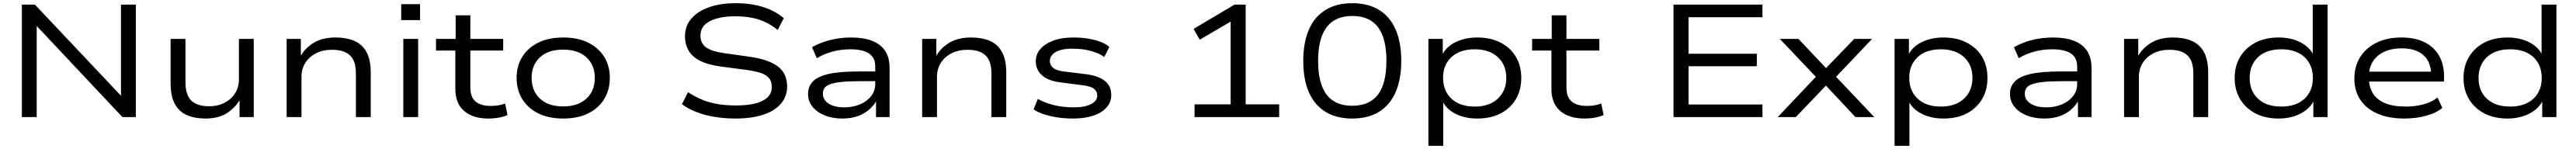

<svg xmlns="http://www.w3.org/2000/svg" viewBox="-20 -734 16141 934"><path d="M117 0V-705H199L752 -119H738V-705H831V0H747L197 -585H210V0Z M1267 9Q1201 9 1152 -12Q1103 -33 1076 -81.5Q1049 -130 1049 -212V-490H1142V-217Q1142 -164 1159 -131Q1176 -98 1208.5 -83Q1241 -68 1289 -68Q1346 -68 1388.5 -90.5Q1431 -113 1454 -151Q1477 -189 1477 -235V-490H1570V0H1481V-112H1485Q1453 -57 1400.5 -24Q1348 9 1267 9Z M1776 0V-490H1865V-378H1861Q1891 -433 1946 -466Q2001 -499 2082 -499Q2150 -499 2199.5 -478Q2249 -457 2276 -408.5Q2303 -360 2303 -278V0H2210V-274Q2210 -328 2193 -360Q2176 -392 2143 -407Q2110 -422 2061 -422Q2003 -422 1959.5 -399.5Q1916 -377 1892.5 -339Q1869 -301 1869 -254V0Z M2494 -608V-708H2612V-608ZM2507 0V-490H2600V0Z M3040 9Q2943 9 2888 -38.5Q2833 -86 2833 -177V-417H2712V-490H2835V-638H2927V-490H3133V-417H2927V-186Q2927 -125 2960 -97.5Q2993 -70 3055 -70Q3080 -70 3102 -73.5Q3124 -77 3145 -85L3160 -13Q3139 -3 3107.5 3Q3076 9 3040 9Z M3509 9Q3419 9 3353.5 -23Q3288 -55 3252.5 -112.5Q3217 -170 3217 -246Q3217 -321 3252.5 -378Q3288 -435 3353.5 -467Q3419 -499 3509 -499Q3600 -499 3665 -467Q3730 -435 3765.5 -378Q3801 -321 3801 -246Q3801 -170 3765.5 -112.5Q3730 -55 3665 -23Q3600 9 3509 9ZM3509 -67Q3602 -67 3654.5 -116Q3707 -165 3707 -246Q3707 -326 3654.5 -374.5Q3602 -423 3509 -423Q3415 -423 3363 -374.5Q3311 -326 3311 -246Q3311 -165 3363 -116Q3415 -67 3509 -67Z M4589 9Q4522 9 4460 -1Q4398 -11 4345.5 -31Q4293 -51 4253 -81L4291 -156Q4337 -126 4383.5 -107.5Q4430 -89 4481.5 -81Q4533 -73 4592 -73Q4699 -73 4757.5 -102Q4816 -131 4816 -188Q4816 -225 4797 -246Q4778 -267 4742.5 -278Q4707 -289 4656 -296L4496 -317Q4379 -333 4325.5 -380Q4272 -427 4272 -507Q4272 -571 4312 -617.5Q4352 -664 4423.5 -689Q4495 -714 4591 -714Q4653 -714 4708 -703.5Q4763 -693 4809 -672Q4855 -651 4891 -620L4853 -546Q4796 -592 4733 -612Q4670 -632 4588 -632Q4520 -632 4470.5 -618Q4421 -604 4395 -577.5Q4369 -551 4369 -511Q4369 -462 4404 -437Q4439 -412 4517 -401L4672 -379Q4792 -363 4852 -319Q4912 -275 4912 -192Q4912 -130 4873.5 -84.5Q4835 -39 4762.5 -15Q4690 9 4589 9Z M5258 9Q5195 9 5146.5 -11Q5098 -31 5070.5 -65.5Q5043 -100 5043 -145Q5043 -192 5073.5 -223.5Q5104 -255 5172.5 -270.5Q5241 -286 5356 -286H5481V-225H5360Q5293 -225 5249.5 -220Q5206 -215 5181 -206Q5156 -197 5146 -182Q5136 -167 5136 -147Q5136 -107 5173 -84Q5210 -61 5271 -61Q5324 -61 5368 -79.5Q5412 -98 5438 -131Q5464 -164 5464 -205V-318Q5464 -373 5424.5 -399Q5385 -425 5309 -425Q5251 -425 5197.5 -411Q5144 -397 5098 -369L5068 -438Q5101 -457 5141 -471Q5181 -485 5225 -492Q5269 -499 5313 -499Q5390 -499 5443.5 -478.5Q5497 -458 5525.5 -416Q5554 -374 5554 -308V0H5469V-112L5477 -113Q5460 -78 5430 -50.5Q5400 -23 5357 -7Q5314 9 5258 9Z M5758 0V-490H5847V-378H5843Q5873 -433 5928 -466Q5983 -499 6064 -499Q6132 -499 6181.5 -478Q6231 -457 6258 -408.5Q6285 -360 6285 -278V0H6192V-274Q6192 -328 6175 -360Q6158 -392 6125 -407Q6092 -422 6043 -422Q5985 -422 5941.5 -399.5Q5898 -377 5874.5 -339Q5851 -301 5851 -254V0Z M6704 9Q6650 9 6603 1.5Q6556 -6 6518 -18.5Q6480 -31 6456 -49L6483 -114Q6513 -97 6549 -85Q6585 -73 6625.5 -67Q6666 -61 6708 -61Q6776 -61 6815.5 -81Q6855 -101 6855 -135Q6855 -162 6834 -178Q6813 -194 6761 -200L6623 -218Q6548 -227 6509 -262Q6470 -297 6470 -350Q6470 -393 6498 -426Q6526 -459 6578.5 -479Q6631 -499 6706 -499Q6755 -499 6797.5 -492Q6840 -485 6875 -472Q6910 -459 6931 -439L6899 -377Q6873 -395 6841 -406.5Q6809 -418 6774 -423.5Q6739 -429 6702 -429Q6629 -429 6593.5 -407Q6558 -385 6558 -353Q6558 -326 6578.5 -309Q6599 -292 6646 -286L6784 -269Q6863 -259 6903 -226.5Q6943 -194 6943 -138Q6943 -94 6913.5 -60.5Q6884 -27 6830.5 -9Q6777 9 6704 9Z M7465 0V-80H7691V-630L7738 -626L7497 -485L7459 -553L7715 -705H7785V-80H7995V0Z M8453 9Q8354 9 8285.5 -33Q8217 -75 8181.5 -155Q8146 -235 8146 -352Q8146 -468 8181.5 -549Q8217 -630 8286 -672Q8355 -714 8453 -714Q8552 -714 8620.5 -672Q8689 -630 8724.5 -549.5Q8760 -469 8760 -353Q8760 -237 8724.5 -156Q8689 -75 8620.5 -33Q8552 9 8453 9ZM8453 -71Q8561 -71 8614 -141Q8667 -211 8667 -353Q8667 -494 8614 -564Q8561 -634 8453 -634Q8346 -634 8292.5 -563.5Q8239 -493 8239 -352Q8239 -211 8292 -141Q8345 -71 8453 -71Z M8930 180V-490H9020V-380H9012Q9035 -436 9095.5 -467.5Q9156 -499 9236 -499Q9320 -499 9382 -467Q9444 -435 9478 -378.5Q9512 -322 9512 -245Q9512 -170 9478 -112.5Q9444 -55 9382.5 -23Q9321 9 9236 9Q9156 9 9096.5 -22.5Q9037 -54 9015 -108H9023V180ZM9220 -66Q9312 -66 9365 -115.5Q9418 -165 9418 -246Q9418 -327 9365 -376Q9312 -425 9220 -425Q9127 -425 9074.5 -376Q9022 -327 9022 -246Q9022 -165 9074.5 -115.5Q9127 -66 9220 -66Z M9908 9Q9811 9 9756 -38.5Q9701 -86 9701 -177V-417H9580V-490H9703V-638H9795V-490H10001V-417H9795V-186Q9795 -125 9828 -97.5Q9861 -70 9923 -70Q9948 -70 9970 -73.5Q9992 -77 10013 -85L10028 -13Q10007 -3 9975.5 3Q9944 9 9908 9Z M10466 0V-705H11023V-626H10560V-397H10988V-319H10560V-79H11023V0Z M11119 0 11380 -276 11381 -228 11132 -490H11249L11432 -296H11411L11598 -490H11710L11463 -230L11464 -274L11724 0H11606L11411 -208H11431L11232 0Z M11851 180V-490H11941V-380H11933Q11956 -436 12016.5 -467.5Q12077 -499 12157 -499Q12241 -499 12303 -467Q12365 -435 12399 -378.5Q12433 -322 12433 -245Q12433 -170 12399 -112.5Q12365 -55 12303.5 -23Q12242 9 12157 9Q12077 9 12017.5 -22.5Q11958 -54 11936 -108H11944V180ZM12141 -66Q12233 -66 12286 -115.5Q12339 -165 12339 -246Q12339 -327 12286 -376Q12233 -425 12141 -425Q12048 -425 11995.5 -376Q11943 -327 11943 -246Q11943 -165 11995.5 -115.5Q12048 -66 12141 -66Z M12789 9Q12726 9 12677.5 -11Q12629 -31 12601.5 -65.5Q12574 -100 12574 -145Q12574 -192 12604.5 -223.5Q12635 -255 12703.5 -270.5Q12772 -286 12887 -286H13012V-225H12891Q12824 -225 12780.5 -220Q12737 -215 12712 -206Q12687 -197 12677 -182Q12667 -167 12667 -147Q12667 -107 12704 -84Q12741 -61 12802 -61Q12855 -61 12899 -79.5Q12943 -98 12969 -131Q12995 -164 12995 -205V-318Q12995 -373 12955.5 -399Q12916 -425 12840 -425Q12782 -425 12728.5 -411Q12675 -397 12629 -369L12599 -438Q12632 -457 12672 -471Q12712 -485 12756 -492Q12800 -499 12844 -499Q12921 -499 12974.5 -478.5Q13028 -458 13056.5 -416Q13085 -374 13085 -308V0H13000V-112L13008 -113Q12991 -78 12961 -50.5Q12931 -23 12888 -7Q12845 9 12789 9Z M13289 0V-490H13378V-378H13374Q13404 -433 13459 -466Q13514 -499 13595 -499Q13663 -499 13712.5 -478Q13762 -457 13789 -408.5Q13816 -360 13816 -278V0H13723V-274Q13723 -328 13706 -360Q13689 -392 13656 -407Q13623 -422 13574 -422Q13516 -422 13472.5 -399.5Q13429 -377 13405.5 -339Q13382 -301 13382 -254V0Z M14257 9Q14174 9 14112.5 -23Q14051 -55 14016.5 -112Q13982 -169 13982 -245Q13982 -321 14016.5 -378Q14051 -435 14112.5 -467Q14174 -499 14257 -499Q14336 -499 14395.5 -468Q14455 -437 14479 -382H14471V-705H14564V0H14475V-111H14482Q14457 -55 14396.5 -23Q14336 9 14257 9ZM14274 -66Q14367 -66 14419.5 -115Q14472 -164 14472 -245Q14472 -327 14419.5 -376Q14367 -425 14275 -425Q14181 -425 14128.5 -376Q14076 -327 14076 -245Q14076 -164 14128.5 -115Q14181 -66 14274 -66Z M15045 9Q14949 9 14878.5 -21Q14808 -51 14770 -107.5Q14732 -164 14732 -242Q14732 -319 14768.5 -376.5Q14805 -434 14871.5 -466.5Q14938 -499 15027 -499Q15112 -499 15171.5 -469.5Q15231 -440 15262.5 -385.5Q15294 -331 15294 -253V-223H14801V-285H15236L15213 -267Q15212 -347 15164 -389Q15116 -431 15028 -431Q14966 -431 14920 -410Q14874 -389 14848.5 -349.5Q14823 -310 14823 -255V-247Q14823 -188 14848.5 -148Q14874 -108 14925 -87Q14976 -66 15052 -66Q15112 -66 15163.5 -79.5Q15215 -93 15253 -123L15283 -58Q15246 -26 15182 -8.5Q15118 9 15045 9Z M15691 9Q15608 9 15546.5 -23Q15485 -55 15450.5 -112Q15416 -169 15416 -245Q15416 -321 15450.5 -378Q15485 -435 15546.5 -467Q15608 -499 15691 -499Q15770 -499 15829.5 -468Q15889 -437 15913 -382H15905V-705H15998V0H15909V-111H15916Q15891 -55 15830.5 -23Q15770 9 15691 9ZM15708 -66Q15801 -66 15853.5 -115Q15906 -164 15906 -245Q15906 -327 15853.5 -376Q15801 -425 15709 -425Q15615 -425 15562.5 -376Q15510 -327 15510 -245Q15510 -164 15562.5 -115Q15615 -66 15708 -66Z"/></svg>

Font: Nunito Sans 10pt Expanded
Style: Regular
Weight: 400
Width: 7
Designer: Vernon Adams
Foundry: Vernon Adams
Version: Version 3.101;gftools[0.9.27]